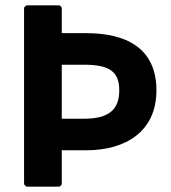

<svg xmlns="http://www.w3.org/2000/svg" viewBox="-20 -686 640 718"><path d="M70 0C70 5 75 12 83 12H199C204 12 211 8 211 0V-124H303C448 -124 565 -193 565 -348C565 -508 449 -562 303 -562H211V-654C211 -659 207 -666 199 -666H83C78 -666 70 -662 70 -654ZM211 -242V-444H294C387 -444 426 -420 426 -348C426 -276 387 -242 294 -242Z"/></svg>

Font: Falling Sky
Style: Bd
Weight: 700
Designer: Paul D. Hunt
Foundry: Adobe Systems Incorporated
Version: Version 1.02